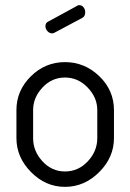

<svg xmlns="http://www.w3.org/2000/svg" viewBox="-20 -721 508 748"><path d="M300 -651 193 -594Q188 -591 183 -591Q173 -591 165 -599.5Q157 -608 157 -619Q157 -632 168 -637L280 -698Q283 -701 288 -701Q299 -701 305.5 -692.5Q312 -684 312 -673Q312 -657 300 -651ZM424 -292V-183Q424 -108 366.5 -50.5Q309 7 233 7Q158 7 101 -50.5Q44 -108 44 -183V-292Q44 -368 100 -423.5Q156 -479 233 -479Q310 -479 367 -424Q424 -369 424 -292ZM359 -183V-292Q359 -341 321.5 -380Q284 -419 233 -419Q182 -419 145.5 -380Q109 -341 109 -292V-183Q109 -132 145.5 -92.5Q182 -53 233 -53Q285 -53 322 -92.5Q359 -132 359 -183Z"/></svg>

Font: Dosis
Style: Regular
Weight: 400
Designer: Edgar Tolentino, Pablo Impallari, Igino Marini
Foundry: Edgar Tolentino, Pablo Impallari, Igino Marini
Version: Version 1.007